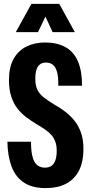

<svg xmlns="http://www.w3.org/2000/svg" viewBox="-20 -956 467 985"><path d="M215 9Q144 9 101 -20.5Q58 -50 38.5 -104Q19 -158 18 -229H139Q139 -179 147.5 -149.5Q156 -120 172 -108Q188 -96 210 -96Q233 -96 246 -106.5Q259 -117 265 -136.5Q271 -156 271 -182Q271 -209 264 -228.5Q257 -248 244 -263Q231 -278 211.5 -291.5Q192 -305 166 -320Q140 -336 115 -354.5Q90 -373 70 -398.5Q50 -424 38 -460Q26 -496 26 -545Q26 -611 49.5 -653.5Q73 -696 115 -717Q157 -738 211 -738Q273 -738 315.5 -714.5Q358 -691 379.5 -642Q401 -593 401 -516H279Q280 -562 272.5 -587.5Q265 -613 251 -624Q237 -635 216 -635Q196 -635 184 -625Q172 -615 166.5 -596.5Q161 -578 161 -553Q161 -517 172 -495Q183 -473 205 -456Q227 -439 258 -420Q289 -403 316 -382Q343 -361 363.5 -335Q384 -309 396 -274Q408 -239 408 -193Q408 -124 384.5 -79.5Q361 -35 318 -13Q275 9 215 9ZM61 -791 141 -936H284L364 -791H250L213 -871L175 -791Z"/></svg>

Font: Mona Sans Condensed
Style: Bold
Weight: 700
Width: 3
Designer: Deni Anggara
Foundry: GitHub
Version: Version 2.000